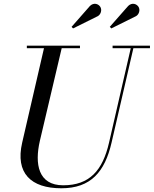

<svg xmlns="http://www.w3.org/2000/svg" viewBox="-20 -995 824 1030"><path d="M710 -908.5C726 -918 733 -941 723.5 -957.5C714 -974 688.5 -983.5 667.5 -963L569 -851L577 -842.5ZM505 -908.5C521 -918 528 -941 518.5 -957.5C509 -974 483.5 -983.5 462.5 -963L364 -851L372 -842.5ZM124 -750V-736.5H216L99 -230C61 -66 146 15 309 15C467 15 542.5 -73 578.5 -230L695.5 -736.5H784.5V-750H584V-736.5H681.5L565 -230C530.5 -80 460 -1 319 -1C185 -1 165 -115 194 -240L311 -736.5H409V-750Z"/></svg>

Font: Bodoni* 16pt
Style: Italic
Weight: 400
Italic angle: -13°
Version: Version 2.3